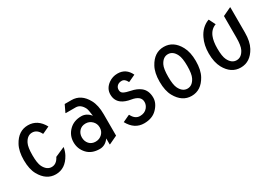

<svg xmlns="http://www.w3.org/2000/svg" viewBox="8 -1214 2658 1890"><g transform="rotate(-30 1337.0 -269.0)"><path d="M477.5 -184.1Q468.8 -137.7 449.7 -103Q387.7 9.8 278.8 9.8Q171.4 9.8 108.4 -103Q73.2 -166 73.2 -268.6Q73.2 -369.1 108.4 -434.1Q169.4 -546.9 278.8 -546.9Q388.2 -546.9 448.7 -435.5L371.6 -399.4H366.7Q334.5 -463.9 278.8 -463.9Q223.1 -463.9 190.9 -399.4Q170.9 -358.9 170.9 -268.6Q170.9 -177.7 190.9 -137.7Q224.1 -73.2 278.8 -73.2Q334.5 -73.2 366.7 -137.7L472.7 -184.1Z M882.8 19.5V-48.8Q840.8 9.3 777.8 9.8Q686.5 9.8 635.7 -45.4Q585 -100.6 585 -175.8Q585 -253.9 640.1 -308.6Q693.4 -361.3 777.8 -361.3Q837.9 -361.3 880.9 -307.6Q872.1 -381.3 862.8 -399.4Q830.1 -463.9 774.9 -463.9H661.1V-468.8L698.2 -546.9H774.9Q884.3 -546.9 945.3 -434.1Q980.5 -369.6 980.5 -268.6V-24.4L887.7 19.5ZM679.7 -176.8Q679.7 -132.8 706.3 -103Q732.9 -73.2 778.3 -73.2Q823.2 -73.2 853.5 -104Q881.8 -132.8 881.8 -174.8Q881.8 -218.8 851.6 -248.5Q821.3 -278.3 778.8 -278.3Q733.4 -278.3 706.1 -248Q679.7 -218.3 679.7 -176.8Z M1112.3 -101.6Q1112.3 -101.6 1189.5 -137.7H1194.3Q1226.6 -73.2 1282.2 -73.2Q1335.9 -73.2 1365.2 -108.4Q1389.2 -137.2 1389.2 -171.4Q1389.2 -207 1363.8 -228Q1337.4 -249.5 1287.6 -257.3Q1224.1 -267.6 1186.5 -294.4Q1133.8 -332 1133.8 -402.8Q1133.8 -470.7 1195.8 -515.1Q1240.7 -546.9 1296.9 -546.9Q1393.1 -546.9 1436.5 -454.1L1359.4 -418H1354.5Q1332.5 -463.9 1296.9 -463.9Q1268.1 -463.9 1249.5 -449.2Q1227.1 -431.6 1227.1 -400.9Q1227.1 -371.1 1251.5 -357.9Q1276.4 -344.2 1327.6 -334Q1391.1 -321.3 1430.7 -290.5Q1484.9 -248.5 1484.9 -166Q1484.9 -102.1 1428.7 -44.9Q1375.5 9.8 1282.2 9.8Q1172.9 9.8 1112.3 -101.6Z M1734.4 -137.7Q1766.6 -73.2 1822.3 -73.2Q1877.9 -73.2 1910.2 -137.7Q1930.7 -178.2 1930.7 -268.6Q1930.7 -358.9 1910.2 -399.4Q1878.4 -463.9 1822.3 -463.9Q1766.1 -463.9 1733.9 -398.9Q1714.4 -359.4 1714.4 -268.6Q1714.4 -177.7 1734.4 -137.7ZM1616.7 -268.6Q1616.7 -370.1 1651.9 -434.1Q1712.9 -546.9 1822.3 -546.9Q1931.6 -546.9 1992.7 -434.1Q2028.3 -369.1 2028.3 -268.6Q2028.3 -166.5 1993.2 -103Q1931.2 9.8 1822.3 9.8Q1714.8 9.8 1651.9 -103Q1616.7 -166 1616.7 -268.6Z M2586.4 -556.6V-268.6Q2586.4 -167 2551.8 -103Q2490.2 9.8 2380.9 9.8Q2271.5 9.8 2210 -103Q2174.8 -168 2174.8 -268.6Q2174.8 -362.3 2210 -434.1Q2252.4 -523.4 2336.4 -556.6H2341.3L2377.9 -483.9Q2318.8 -462.9 2293 -399.4Q2272.5 -348.6 2272.5 -268.6Q2272.5 -178.2 2293 -137.7Q2325.2 -73.2 2380.9 -73.2Q2436.5 -73.2 2468.8 -137.7Q2488.8 -178.2 2488.8 -268.6V-512.7L2581.5 -556.6Z"/></g></svg>

Font: Nova Oval
Style: Book
Weight: 400
Version: Version 2.000